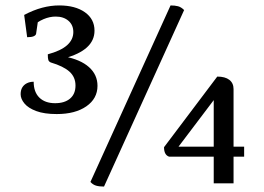

<svg xmlns="http://www.w3.org/2000/svg" viewBox="-20 -675 971 707"><path d="M189 -255Q143 -255 113.5 -266Q84 -277 70 -294Q56 -311 56 -328Q56 -343 62 -353Q68 -363 79 -368.5Q90 -374 104 -374Q104 -336 125 -315.5Q146 -295 183 -295Q218 -295 238 -312Q258 -329 258 -360Q258 -391 236 -411Q214 -431 167 -445Q160 -448 158 -454Q156 -460 156 -475Q204 -488 227 -508.5Q250 -529 250 -557Q250 -583 232 -598.5Q214 -614 185 -614Q163 -614 140.5 -604.5Q118 -595 97 -576L122 -613L113 -551Q112 -545 104 -541.5Q96 -538 80 -538L69 -620Q103 -638 135 -646.5Q167 -655 198 -655Q257 -655 292.5 -630Q328 -605 328 -562Q328 -526 300 -500.5Q272 -475 216 -460L217 -467Q276 -456 307.5 -428Q339 -400 339 -359Q339 -312 298 -283.5Q257 -255 189 -255ZM363 12Q345 12 333.5 8.5Q322 5 313 -5L608 -655Q624 -655 635.5 -652Q647 -649 658 -638ZM767 0V-342H794L623 -116L608 -135H879V-98H603Q584 -104 584 -133L780 -393Q809 -393 824.5 -381Q840 -369 840 -347V0Z"/></svg>

Font: Pitagon Serif
Style: Regular
Weight: 400
Designer: Travis Tran
Foundry: Pitagon
Version: Version 1.000;gftools[0.9.26]